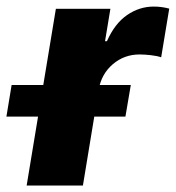

<svg xmlns="http://www.w3.org/2000/svg" viewBox="-72 -573 543 593"><path d="M10.3 0 100.6 -545.9H269L252.4 -445.8H258.3Q282.2 -500 320.3 -526.4Q358.4 -552.7 402.8 -552.7Q427.2 -552.7 450.7 -546.4L425.8 -396Q413.6 -400.4 393.8 -402.6Q374 -404.8 358.9 -404.8Q312 -404.8 276.6 -374.8Q241.2 -344.7 232.9 -296.4L184.1 0ZM-52.2 -212.9 -36.1 -310.5H332L315.4 -212.9Z"/></svg>

Font: Inter Extra Bold
Style: Italic
Weight: 800
Italic angle: -9.39999°
Designer: Rasmus Andersson
Foundry: rsms
Version: Version 4.000;git-3c8e0fc